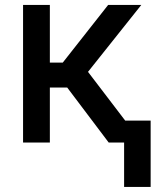

<svg xmlns="http://www.w3.org/2000/svg" viewBox="-20 -565 657 761"><path d="M71.4 0V-545.5H177.6V-316.8H228.7L408.7 -545.5H540.1L328.8 -280.2L542.6 0H410.9L246.4 -218H177.6V0ZM577.1 -87V175.8H471.9V-87Z"/></svg>

Font: InterMG Medium
Style: Regular
Weight: 500
Designer: Rasmus Andersson
Foundry: rsms
Version: Version 3.019;December 26, 2023;FontCreator 15.0.0.2955 64-b